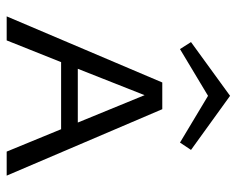

<svg xmlns="http://www.w3.org/2000/svg" viewBox="-87 -622 709 575"><g transform="rotate(90 267.5 -334.5)"><path d="M127 -519 106 -552 267 -669 429 -552 407 -519 267 -603ZM367 -163H166L101 0H29L227 -466H307L506 0H434ZM347 -213 265 -413 186 -213Z"/></g></svg>

Font: Ysabeau SC
Style: Regular
Weight: 400
Designer: Christian Thalmann (Catharsis Fonts)
Version: Version 0.003